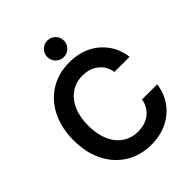

<svg xmlns="http://www.w3.org/2000/svg" viewBox="-243 -1004 1149 1149"><g transform="rotate(-45 331.5 -429.0)"><path d="M360.8 11.7Q268.3 11.7 197.9 -32.1Q127.5 -75.8 88.3 -154.2Q49.2 -232.5 49.2 -336.7Q49.2 -440 88.3 -518.8Q127.5 -597.5 197.9 -641.2Q268.3 -685 360.8 -685Q435.8 -685 495 -656.7Q554.2 -628.3 592.5 -575.8Q630.8 -523.3 640 -453.3H511.7Q503.3 -507.5 462.5 -540.4Q421.7 -573.3 360.8 -573.3Q304.2 -573.3 261.7 -543.8Q219.2 -514.2 196.2 -461.3Q173.3 -408.3 173.3 -336.7Q173.3 -265 196.2 -211.7Q219.2 -158.3 261.7 -129.2Q304.2 -100 360.8 -100Q421.7 -100 462.5 -132.9Q503.3 -165.8 511.7 -220H640Q630.8 -149.2 592.5 -97.1Q554.2 -45 495 -16.7Q435.8 11.7 360.8 11.7ZM360.8 -730Q331.7 -730 311.2 -750.4Q290.8 -770.8 290.8 -800Q290.8 -829.2 311.2 -849.6Q331.7 -870 360.8 -870Q390 -870 410.4 -849.6Q430.8 -829.2 430.8 -800Q430.8 -770.8 410.4 -750.4Q390 -730 360.8 -730Z"/></g></svg>

Font: Funnel Sans SemiBold
Style: Regular
Weight: 600
Designer: NORD ID, Kristian Moeller
Foundry: Dicotype
Version: Version 1.000